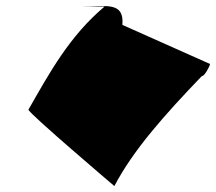

<svg xmlns="http://www.w3.org/2000/svg" viewBox="-20 -642 729 648"><path d="M76 -272C74 -262 366 -14 366 -14C429 -135 537 -256 661 -385C671 -385 688 -419 689 -426L393 -558C400 -638 337 -620 256 -620H333C214 -520 147 -396 76 -272Z"/></svg>

Font: Ampere
Style: Ita
Weight: 400
Version: Version 1